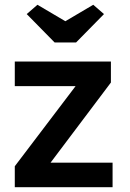

<svg xmlns="http://www.w3.org/2000/svg" viewBox="-20 -785 547 805"><path d="M42 0V-88L297 -424H42V-527H445V-439L192 -103H452V0ZM209 -607 92 -726 137 -765 254 -696 371 -765 416 -726 299 -607Z"/></svg>

Font: Our Lexend Medium
Style: Regular
Weight: 500
Designer: Bonnie Shaver-Troup, Thomas Jockin
Foundry: Lexend
Version: Version 1.007